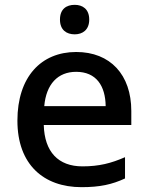

<svg xmlns="http://www.w3.org/2000/svg" viewBox="-20 -815 612 794"><path d="M289 -795C255 -795 228 -778 228 -734C228 -691 255 -673 289 -673C321 -673 349 -691 349 -734C349 -778 321 -795 289 -795ZM295 -600C150 -600 52 -497 52 -316C52 -135 160 -41 317 -41C393 -41 443 -52 497 -77V-165C440 -140 390 -127 321 -127C221 -127 164 -187 161 -298H523V-356C523 -506 436 -600 295 -600ZM295 -518C378 -518 416 -460 417 -376H163C171 -467 219 -518 295 -518Z"/></svg>

Font: Noto Sans Tamil UI Medium
Style: Regular
Weight: 500
Designer: Jelle Bosma - Monotype Design Team
Foundry: Monotype Imaging Inc.
Version: Version 2.004